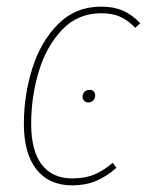

<svg xmlns="http://www.w3.org/2000/svg" viewBox="-20 -549 443 579"><path d="M403 -479 388 -465Q366 -488 342.5 -498.5Q319 -509 285 -509Q215 -509 167.5 -459.5Q120 -410 97 -333.5Q74 -257 74 -176Q74 -94 106 -52.5Q138 -11 198 -11Q237 -11 265 -23Q293 -35 320 -58L331 -43Q302 -17 270 -3.5Q238 10 198 10Q128 10 90 -38Q52 -86 52 -176Q52 -262 77.5 -343Q103 -424 155.5 -476.5Q208 -529 285 -529Q323 -529 350.5 -517Q378 -505 403 -479ZM229 -257Q229 -266 234.5 -272Q240 -278 250 -278Q258 -278 262.5 -273.5Q267 -269 267 -261Q267 -252 261 -246Q255 -240 246 -240Q239 -240 234 -245Q229 -250 229 -257Z"/></svg>

Font: Fira Sans Extra Condensed Thin
Style: Italic
Weight: 250
Width: 3
Italic angle: -8°
Designer: Carrois Corporate & Edenspiekermann AG
Foundry: Carrois Corporate GbR & Edenspiekermann AG
Version: Version 4.203